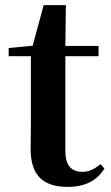

<svg xmlns="http://www.w3.org/2000/svg" viewBox="-20 -716 433 752"><path d="M245 16C314 16 360 -9 389 -56L374 -73C347 -52 329 -43 302 -43C261 -43 236 -67 236 -124V-496H366V-536H236L238 -696H151L108 -537L14 -528V-496H101V-235C101 -195 100 -169 100 -132C100 -29 149 16 245 16Z"/></svg>

Font: Noto Serif CJK KR
Style: Bold
Weight: 700
Designer: Ryoko NISHIZUKA 西塚涼子 (kana & ideographs); Frank Grießhammer (Latin, Greek & Cyrillic); Wenlong ZHANG 张文龙 (bopomofo); San
Foundry: Adobe
Version: Version 2.001;hotconv 1.1.0;makeotfexe 2.6.0